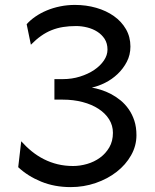

<svg xmlns="http://www.w3.org/2000/svg" viewBox="-20 -745 626 777"><path d="M234.4 -424.8Q271 -424.8 303.7 -435.1Q336.4 -445.3 361.1 -461.9Q385.7 -478.5 400.4 -500Q415 -521.5 415 -544.4Q415 -569.3 403.6 -587.2Q392.1 -605 373.8 -616.7Q355.5 -628.4 332.8 -634Q310.1 -639.6 288.1 -639.6Q259.8 -639.6 235.4 -635.7Q210.9 -631.8 189 -623Q167 -614.3 146.2 -599.6Q125.5 -585 105 -564L87.9 -647Q102.5 -663.6 123.5 -678Q144.5 -692.4 169.7 -702.9Q194.8 -713.4 223.6 -719.2Q252.4 -725.1 283.2 -725.1Q328.6 -725.1 369.4 -713.4Q410.2 -701.7 440.9 -679.9Q471.7 -658.2 489.7 -627Q507.8 -595.7 507.8 -556.6Q507.8 -522.9 493.2 -494.9Q478.5 -466.8 455.8 -445.3Q433.1 -423.8 405.3 -409.9Q377.4 -396 351.6 -390.6Q368.7 -387.7 388.9 -381.3Q409.2 -375 429.2 -364.5Q449.2 -354 467.8 -338.9Q486.3 -323.7 500.7 -303.2Q515.1 -282.7 523.7 -256.6Q532.2 -230.5 532.2 -197.8Q532.2 -154.8 510.5 -116.5Q488.8 -78.1 452.1 -49.6Q415.5 -21 367.2 -4.4Q318.8 12.2 266.1 12.2Q200.7 12.2 146.5 -10Q92.3 -32.2 53.7 -68.4L65.9 -173.3Q85.9 -150.9 108.9 -132.3Q131.8 -113.8 158 -100.6Q184.1 -87.4 213.4 -80.3Q242.7 -73.2 275.9 -73.2Q303.7 -73.2 332.5 -81.5Q361.3 -89.8 384.5 -106.7Q407.7 -123.5 422.4 -148.7Q437 -173.8 437 -207.5Q437 -237.3 421.6 -262Q406.2 -286.6 378.9 -304.4Q351.6 -322.3 314.5 -332Q277.3 -341.8 234.4 -341.8H200.2V-424.8Z"/></svg>

Font: Andika APac
Style: Regular
Weight: 400
Designer: Victor Gaultney, Annie Olsen, Julie Remington, Don Collingsworth, Eric Hays, Becca Hirsbrunner
Foundry: SIL International
Version: Version 5.000